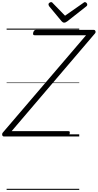

<svg xmlns="http://www.w3.org/2000/svg" viewBox="-62 -1278 915 1798"><path d="M-26 0Q-33 0 -37.5 -5.5Q-42 -11 -42 -20Q-42 -29 -36 -36L744 -948H262Q252 -948 249 -954Q246 -960 249 -973Q253 -986 259 -992Q265 -998 274 -998H817Q828 -998 832 -985.5Q836 -973 825 -962L47 -50H578Q589 -50 591 -44Q593 -38 590 -25Q587 -12 581 -6Q575 0 565 0ZM733 -1258Q742 -1258 748.5 -1250.5Q755 -1243 755 -1236Q755 -1230 753.5 -1226.5Q752 -1223 747 -1219L569 -1079Q560 -1073 553.5 -1069.5Q547 -1066 539 -1066Q531 -1066 525.5 -1070Q520 -1074 514 -1080L397 -1221Q395 -1226 393.5 -1230Q392 -1234 392 -1237Q392 -1246 400.5 -1252Q409 -1258 416 -1258Q423 -1258 426.5 -1255Q430 -1252 434 -1247L547 -1131L713 -1247Q720 -1252 724 -1255Q728 -1258 733 -1258ZM0 490H680V500H0ZM0 -20H680V0H0ZM0 -505H680V-500H0ZM0 -1010H680V-1000H0Z"/></svg>

Font: Playwrite AU QLD Guides
Style: Regular
Weight: 400
Designer: Veronika Burian, José Scaglione
Foundry: TypeTogether
Version: Version 1.003